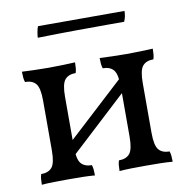

<svg xmlns="http://www.w3.org/2000/svg" viewBox="-74 -702 756 776"><g transform="rotate(-10 304.5 -314.0)"><path d="M355 3Q355 -11 356 -21Q357 -31 360 -40Q390 -40 404.5 -57.5Q419 -75 419 -127V-331Q419 -383 404.5 -400.5Q390 -418 360 -418Q357 -427 356 -437.5Q355 -448 355 -461Q377 -460 405 -459Q433 -458 464 -458Q495 -458 523 -459Q551 -460 573 -461Q573 -448 572 -437.5Q571 -427 568 -418Q538 -418 523.5 -400.5Q509 -383 509 -331V-127Q509 -75 523.5 -57.5Q538 -40 568 -40Q571 -31 572 -21Q573 -11 573 3Q551 1 523 0.5Q495 0 464 0Q433 0 405 0.5Q377 1 355 3ZM36 3Q36 -11 37 -21Q38 -31 41 -40Q71 -40 85.5 -57.5Q100 -75 100 -127V-331Q100 -383 85.5 -400.5Q71 -418 41 -418Q38 -427 37 -437.5Q36 -448 36 -461Q58 -460 86 -459Q114 -458 145 -458Q176 -458 204 -459Q232 -460 254 -461Q254 -448 253 -437.5Q252 -427 249 -418Q219 -418 204.5 -400.5Q190 -383 190 -331V-127Q190 -75 204.5 -57.5Q219 -40 249 -40Q252 -31 253 -21Q254 -11 254 3Q232 1 204 0.5Q176 0 145 0Q114 0 86 0.5Q58 1 36 3ZM172 -77V-137L440 -384V-325ZM123 -585Q123 -591 125.5 -606.5Q128 -622 132 -631H487Q487 -621 485 -610Q483 -599 478 -588Q462 -588 410 -588Q358 -588 283.5 -587.5Q209 -587 123 -585Z"/></g></svg>

Font: Vollkorn
Style: Regular
Weight: 400
Designer: Friedrich Althausen
Foundry: Friedrich Althausen
Version: Version 5.001